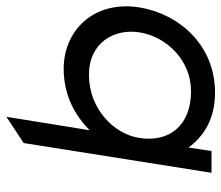

<svg xmlns="http://www.w3.org/2000/svg" viewBox="-66 -615 692 600"><g transform="rotate(-90 280.0 -315.0)"><path d="M40 0H108L119 -72C152 -27 205 11 290 11C444 11 538 -107 557 -226C579 -368 485 -462 365 -462C281 -462 219 -426 173 -381L215 -641L133 -587ZM149 -226C161 -304 239 -383 346 -383C447 -383 491 -304 479 -226C466 -141 392 -64 295 -64C187 -64 134 -133 149 -226Z"/></g></svg>

Font: Charger Sport
Style: ExtObl
Weight: 400
Designer: Jasper
Foundry: Cannot Into Space Fonts
Version: Version 1.1